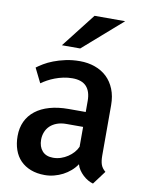

<svg xmlns="http://www.w3.org/2000/svg" viewBox="-86 -826 686 898"><g transform="rotate(10 256.5 -377.0)"><path d="M213.4 -76.2Q232.4 -76.2 250 -82Q267.6 -87.9 282.7 -97.9Q297.9 -107.9 309.3 -120.8Q320.8 -133.8 327.1 -148.4V-242.7H247.6Q222.7 -242.7 203.4 -235.6Q184.1 -228.5 170.9 -216.1Q157.7 -203.6 150.9 -186.5Q144 -169.4 144 -149.9Q144 -116.7 161.9 -96.4Q179.7 -76.2 213.4 -76.2ZM466.3 -53.7 418.5 10.3Q406.7 7.3 394 0Q381.3 -7.3 370.1 -17.8Q358.9 -28.3 350.3 -41Q341.8 -53.7 338.4 -67.4Q326.7 -49.8 310.1 -35.4Q293.5 -21 274.2 -11Q254.9 -1 233.2 4.6Q211.4 10.3 189 10.3Q151.4 10.3 122.3 -1Q93.3 -12.2 73.2 -32.7Q53.2 -53.2 43 -82.5Q32.7 -111.8 32.7 -147.9Q32.7 -186.5 47.1 -217.3Q61.5 -248 89.1 -269.5Q116.7 -291 156.2 -302.2Q195.8 -313.5 246.1 -313.5H327.1V-366.2Q327.1 -411.1 305.4 -434.6Q283.7 -458 238.8 -458Q216.8 -458 196 -453.6Q175.3 -449.2 156.7 -442.1Q138.2 -435.1 122.3 -426.3Q106.4 -417.5 94.2 -408.7L60.1 -477.5Q72.3 -486.8 91.3 -498.3Q110.4 -509.8 135.5 -519.5Q160.6 -529.3 191.9 -536.1Q223.1 -543 259.8 -543Q298.3 -543 331.3 -531.2Q364.3 -519.5 387.9 -497.1Q411.6 -474.6 425 -441.4Q438.5 -408.2 438.5 -365.2V-126.5Q438.5 -100.1 444.3 -83.5Q450.2 -66.9 466.3 -53.7ZM163.1 -601.6 289.6 -763.7H435.1L250 -601.6Z"/></g></svg>

Font: Ufes Sans Medium
Style: Regular
Weight: 500
Designer: Ricardo Esteves & Filipe Motta
Foundry: ProDesignUfes - Ricardo Esteves, Filipe Motta (This is a derivative work, based on Roboto family, by Christian Robertson
Version: Version 2.0